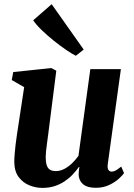

<svg xmlns="http://www.w3.org/2000/svg" viewBox="-20 -884 640 914"><path d="M181.5 10.5Q150 10.5 119.8 -1.8Q89.5 -14 69 -41Q48.5 -68 48 -113Q48 -130 49.8 -151Q51.5 -172 54.2 -195.2Q57 -218.5 60.5 -242Q64 -265.5 67.5 -288L95 -469L36 -503L43 -541L224.5 -560L248 -547.5L215 -288Q212.5 -266.5 209.5 -244.5Q206.5 -222.5 203.8 -202Q201 -181.5 199.2 -164.5Q197.5 -147.5 197.5 -136Q197.5 -112 202.5 -97.2Q207.5 -82.5 218 -76Q228.5 -69.5 245.5 -69.5Q266.5 -69.5 286.5 -80Q306.5 -90.5 323.5 -107.2Q340.5 -124 353.5 -142L410 -555H555.5L493 -103Q490.5 -84 496 -75.5Q501.5 -67 511.5 -67Q520.5 -67 530 -72Q539.5 -77 557 -91L570.5 -60Q564 -50 546 -33.5Q528 -17 500 -3.5Q472 10 436 10Q397.5 10 378 -5Q358.5 -20 355 -45.5Q354.5 -48.5 354.5 -53.5Q354.5 -58.5 355 -64.5Q355.5 -70.5 356.2 -76.8Q357 -83 358 -88.5L356 -89.5Q343 -71.5 326.5 -53.8Q310 -36 288.5 -21.5Q267 -7 240.8 1.8Q214.5 10.5 181.5 10.5ZM341 -618.5Q324.5 -626.5 296 -645.8Q267.5 -665 235.8 -690.5Q204 -716 177.5 -741.8Q151 -767.5 138 -787.5L226 -864L378.5 -648Z"/></svg>

Font: Merriweather 36pt ExtraBold
Style: Italic
Weight: 800
Italic angle: -7.8°
Version: Version 2.101